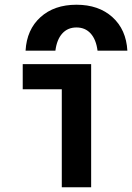

<svg xmlns="http://www.w3.org/2000/svg" viewBox="-20 -791 558 811"><path d="M303 -771Q397 -771 455 -718.5Q513 -666 518 -577H392Q386 -624 363 -649.5Q340 -675 303 -675Q266 -675 243 -649.5Q220 -624 214 -577H88Q93 -666 151 -718.5Q209 -771 303 -771ZM241 0V-414H76V-520H365V0Z"/></svg>

Font: M PLUS Code Latin SemiBold
Style: Regular
Weight: 600
Designer: Coji Morishita
Foundry: UNDERFOREST DESIGN
Version: Version 1.002; ttfautohint (v1.8.3)